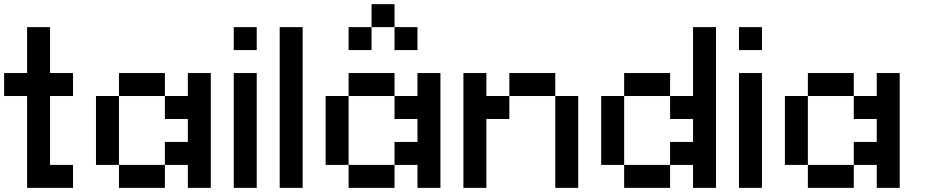

<svg xmlns="http://www.w3.org/2000/svg" viewBox="-20 -909 4484 929"><path d="M222.2 -555.6H333.3V-444.4H222.2V-111.1H333.3V0H111.1V-444.4H0V-555.6H111.1V-777.8H222.2Z M555.6 -111.1H444.4V-444.4H555.6ZM888.9 -333.3H777.8V-444.4H888.9V-555.6H1000V0H888.9V-111.1H777.8V-222.2H888.9ZM777.8 0H555.6V-111.1H777.8ZM777.8 -444.4H555.6V-555.6H777.8Z M1222.2 0H1111.1V-555.6H1222.2ZM1222.2 -666.7H1111.1V-777.8H1222.2Z M1444.4 0H1333.3V-777.8H1444.4Z M1666.7 -111.1H1555.6V-444.4H1666.7ZM2000 -333.3H1888.9V-444.4H2000V-555.6H2111.1V0H2000V-111.1H1888.9V-222.2H2000ZM1888.9 0H1666.7V-111.1H1888.9ZM1888.9 -444.4H1666.7V-555.6H1888.9ZM2000 -666.7H1888.9V-777.8H2000ZM1888.9 -777.8H1777.8V-888.9H1888.9ZM1777.8 -666.7H1666.7V-777.8H1777.8Z M2333.3 -333.3V0H2222.2V-555.6H2333.3V-444.4H2444.4V-333.3ZM2777.8 0H2666.7V-444.4H2777.8ZM2666.7 -444.4H2444.4V-555.6H2666.7Z M3000 -111.1H2888.9V-444.4H3000ZM3333.3 -333.3H3222.2V-444.4H3333.3V-777.8H3444.4V0H3333.3V-111.1H3222.2V-222.2H3333.3ZM3222.2 0H3000V-111.1H3222.2ZM3222.2 -444.4H3000V-555.6H3222.2Z M3666.7 0H3555.6V-555.6H3666.7ZM3666.7 -666.7H3555.6V-777.8H3666.7Z M3888.9 -111.1H3777.8V-444.4H3888.9ZM4222.2 -333.3H4111.1V-444.4H4222.2V-555.6H4333.3V0H4222.2V-111.1H4111.1V-222.2H4222.2ZM4111.1 0H3888.9V-111.1H4111.1ZM4111.1 -444.4H3888.9V-555.6H4111.1Z"/></svg>

Font: Pixeloid Sans
Style: Regular
Weight: 400
Designer: GGBotNet
Foundry: GGBotNet
Version: 0.5